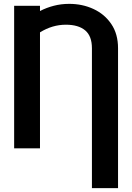

<svg xmlns="http://www.w3.org/2000/svg" viewBox="-20 -757 673 980"><path d="M582.5 203.1H449.2V-510.7Q449.2 -573.2 414.6 -602.1Q379.9 -630.9 316.4 -630.9Q247.1 -630.9 184.1 -591.8V0H52.2V-727.5H184.1V-700.7Q216.8 -717.8 254.4 -727.5Q292 -737.3 333 -737.3Q400.9 -737.3 457.5 -710.9Q514.2 -684.6 548.3 -634Q582.5 -583.5 582.5 -510.7Z"/></svg>

Font: Inter Display Semi Bold
Style: Regular
Weight: 600
Designer: Rasmus Andersson
Foundry: rsms
Version: Version 4.000;git-37864ae